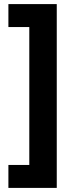

<svg xmlns="http://www.w3.org/2000/svg" viewBox="-20 -751 345 937"><path d="M21 54H123V-619H21V-731H257V166H21Z"/></svg>

Font: Noto Sans Thai ExtCond ExtBd
Style: Regular
Weight: 800
Width: 2
Designer: Monotype Design Team
Foundry: Monotype Imaging Inc.
Version: Version 2.002; ttfautohint (v1.8.4.7-5d5b)